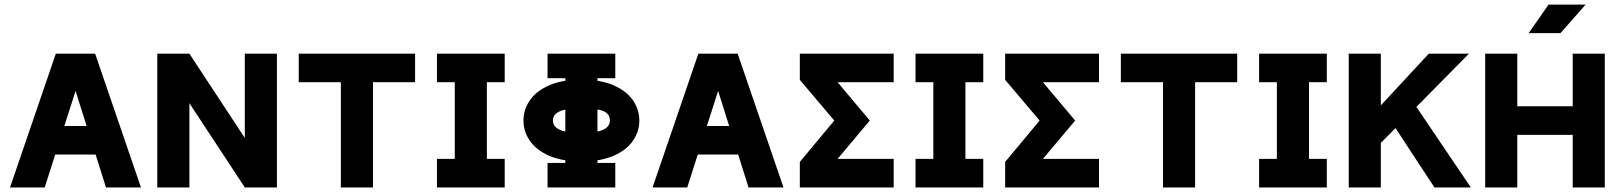

<svg xmlns="http://www.w3.org/2000/svg" viewBox="-20 -821 7097 841"><path d="M144.7 -269V-144H466.9V-269ZM311 -422.9 444.2 0H597.4L396.7 -585.9H224.5L23.9 0H175.9Z M809.6 -585.9H668.9V0H809.6V-369.1L1052.3 0H1193V-585.9H1052.3V-216.8Z M1613.7 0V-460.9H1798.1V-585.9H1288.6V-460.9H1473V0Z M1894 -585.9V-460.9H1972V-125H1894V0H2190.7V-125H2112.6V-460.9H2190.7V-585.9Z M2401.9 -293Q2401.9 -319.8 2431.5 -333.3Q2461.1 -346.7 2526.7 -346.7Q2592.2 -346.7 2621.8 -334.8Q2651.5 -322.9 2651.5 -293Q2651.5 -266.4 2621.8 -252.6Q2592.2 -238.9 2526.7 -238.9Q2461.1 -238.9 2431.5 -252.6Q2401.9 -266.4 2401.9 -293ZM2272.9 -293Q2272.9 -244.7 2301.3 -203.9Q2329.6 -163.1 2386 -138.5Q2442.5 -113.9 2526.7 -113.9Q2610.8 -113.9 2667.3 -138.5Q2723.7 -163.1 2752.1 -203.9Q2780.4 -244.7 2780.4 -293Q2780.4 -341.4 2752.1 -382.1Q2723.7 -422.9 2667.3 -447.5Q2610.8 -472.1 2526.7 -472.1Q2442.5 -472.1 2386 -447.5Q2329.6 -422.9 2301.3 -382.1Q2272.9 -341.4 2272.9 -293ZM2378.4 -585.9V-478.5H2456.3V-107.4H2378.4V0H2675.1V-107.4H2597V-478.5H2675.1V-585.9Z M2959.2 -269V-144H3281.3V-269ZM3125.5 -422.9 3258.7 0H3411.8L3211.1 -585.9H3039L2838.4 0H2990.3Z M3789.9 -293 3648.8 -460.9H3894.5V-585.9H3483.4V-471.2L3634.3 -293L3483.4 -111.8V0H3894.5V-125H3648.8Z M3990.2 -585.9V-460.9H4068.2V-125H3990.2V0H4286.9V-125H4208.8V-460.9H4286.9V-585.9Z M4689.4 -293 4548.2 -460.9H4793.9V-585.9H4382.8V-471.2L4533.7 -293L4382.8 -111.8V0H4793.9V-125H4548.2Z M5214.7 0V-460.9H5399.2V-585.9H4889.6V-460.9H5074.1V0Z M5495.1 -585.9V-460.9H5573V-125H5495.1V0H5791.8V-125H5713.7V-460.9H5791.8V-585.9Z M6069.1 -295.7 6263.1 0H6422.5L6165.2 -380.7ZM6028.3 -194.8 6414.2 -585.9Q6404.2 -585.9 6379.6 -585.9Q6355.1 -585.9 6326.3 -585.9Q6297.5 -585.9 6272.9 -585.9Q6248.3 -585.9 6238.4 -585.9L6028.3 -359.4V-585.9H5887.7V0H6028.3Z M6485.4 -585.9V0H6626V-230.3H6868.8V0H7009.4V-585.9H6868.8V-355.5H6626V-585.9ZM6814.9 -675.8H6675.9L6762.8 -800.8H6925.3Z"/></svg>

Font: Giphurs SC
Style: Regular
Weight: 400
Version: Version 0.920